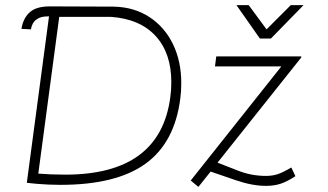

<svg xmlns="http://www.w3.org/2000/svg" viewBox="-20 -716 1283 752"><path d="M124 4 85 0 172 -652Q153 -652 142 -649Q131 -646 122 -639Q106 -628 101 -601L64 -603Q71 -647 99 -670Q124 -691 176 -691L427 -690Q506 -688 565.5 -649Q625 -610 657.5 -543Q690 -476 690 -390Q690 -357 686 -329Q664 -157 549.5 -74.5Q435 8 217 8Q170 8 124 4ZM647 -335Q651 -363 651 -394Q651 -508 589.5 -575Q528 -642 414 -650H212L130 -36Q179 -32 236 -32Q607 -32 647 -335ZM1082 -456H822L827 -495H1160V-491L832 -79L914 -47Q965 -27 1022 -27Q1047 -27 1068 -34Q1089 -41 1121 -60L1137 -26Q1105 -5 1079.5 3.5Q1054 12 1022 12Q968 12 904 -10L805 -44L757 16L727 -9ZM906 -696H954L1024 -601L1119 -696H1169L1041 -565H998Z"/></svg>

Font: Bellota Light
Style: Italic
Weight: 300
Italic angle: -7.5°
Designer: Kemie Guaida
Foundry: Kemie Guaida
Version: Version 4.001